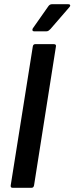

<svg xmlns="http://www.w3.org/2000/svg" viewBox="-20 -893 354 913"><path d="M40 0Q29 0 31 -12L136 -672Q138 -683 147 -683H236Q248 -683 246 -672L142 -12Q140 0 130 0ZM142 -744Q136 -744 134.5 -748.5Q133 -753 136 -758L209 -862Q216 -873 227 -873H305Q312 -873 313.5 -868.5Q315 -864 310 -859L220 -755Q216 -751 211.5 -747.5Q207 -744 200 -744Z"/></svg>

Font: Sofia Sans Semi Condensed
Style: Bold Italic
Weight: 700
Italic angle: -9°
Version: Version 4.100